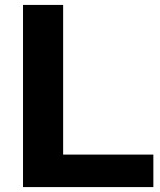

<svg xmlns="http://www.w3.org/2000/svg" viewBox="-20 -760 650 780"><path d="M73.5 0V-740H236.5V-132H603V0Z"/></svg>

Font: Encode Sans Semi Expanded
Style: Bold
Weight: 700
Width: 6
Designer: Multiple Designers
Foundry: Impallari Type
Version: Version 3.000; ttfautohint (v1.8.3) -l 8 -r 50 -G 200 -x 14 